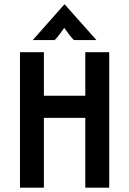

<svg xmlns="http://www.w3.org/2000/svg" viewBox="-20 -866 596 886"><path d="M72.2 0V-625H182.6V-424.3H373.6V-625H484V0H373.6V-322.2H182.6V0ZM131.2 -681.2 277.1 -845.8H278.5L425 -681.2H320.8Q308.3 -694.4 298.3 -707.6Q288.2 -720.8 276.4 -737.5Q264.6 -720.8 254.9 -707.6Q245.1 -694.4 232.6 -681.2Z"/></svg>

Font: Afacad Flux SemiBold
Style: Regular
Weight: 600
Designer: Kristian Moeller
Foundry: Dicotype
Version: Version 1.100